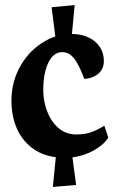

<svg xmlns="http://www.w3.org/2000/svg" viewBox="-20 -611 470 761"><path d="M267.1 12.7 281.7 122.1 189.5 129.9 201.2 12.2Q143.6 4.4 104 -27.1Q64.5 -58.6 44.9 -106.2Q25.4 -153.8 25.4 -211.9Q25.4 -273.9 49.3 -326.4Q73.2 -378.9 112.8 -414.8Q152.3 -450.7 199.2 -466.3L184.6 -582.5L275.9 -590.8L265.1 -476.6Q307.1 -475.6 335.4 -460.4Q363.8 -445.3 377.7 -421.4Q391.6 -397.5 391.6 -370.1Q391.6 -338.4 370.8 -319.8Q350.1 -301.3 314 -297.9Q294.4 -352.5 274.4 -378.4Q254.4 -404.3 226.6 -404.3Q202.6 -404.3 185.8 -384.8Q168.9 -365.2 160.2 -331.1Q151.4 -296.9 151.4 -253.4Q151.4 -211.4 166.3 -171.1Q181.2 -130.9 210.7 -104.5Q240.2 -78.1 282.2 -78.1Q316.4 -78.1 341.1 -86.9Q365.7 -95.7 393.6 -112.8L409.2 -65.9Q392.1 -37.6 352.8 -15.4Q313.5 6.8 267.1 12.7Z"/></svg>

Font: Neuton
Style: Bold
Weight: 700
Designer: Brian M Zick
Foundry: Brian M Zick
Version: Version 1.560